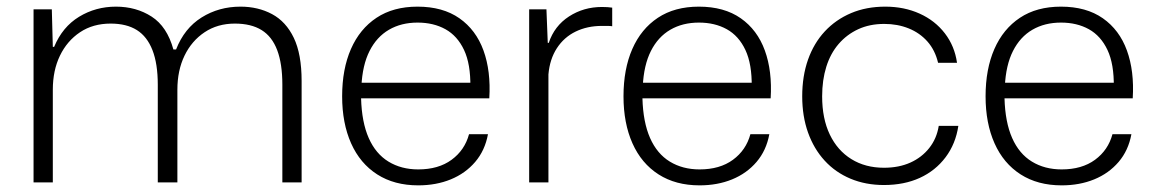

<svg xmlns="http://www.w3.org/2000/svg" viewBox="-20 -549 3471 578"><path d="M81 0V-521H136L139 -408H143Q168 -468 218 -498.5Q268 -529 329 -529Q390 -529 436.5 -499Q483 -469 502 -400H510Q535 -464 587 -496.5Q639 -529 704 -529Q757 -529 799 -506.5Q841 -484 864.5 -435Q888 -386 888 -305V0H830V-294Q830 -357 814.5 -398Q799 -439 767.5 -458.5Q736 -478 687 -478Q635 -478 596 -452Q557 -426 535.5 -381.5Q514 -337 514 -279V0H455V-294Q455 -357 439 -398Q423 -439 392 -458.5Q361 -478 313 -478Q260 -478 221 -452Q182 -426 160.5 -381.5Q139 -337 139 -279V0Z M1239 9Q1167 9 1115.5 -24Q1064 -57 1037 -117.5Q1010 -178 1010 -259Q1010 -341 1036.5 -401.5Q1063 -462 1113.5 -495.5Q1164 -529 1237 -529Q1313 -529 1363 -494Q1413 -459 1435.5 -397Q1458 -335 1453 -253H1067Q1069 -181 1090 -133.5Q1111 -86 1149.5 -62.5Q1188 -39 1239 -39Q1300 -39 1339.5 -68Q1379 -97 1392 -145H1449Q1440 -96 1410.5 -61.5Q1381 -27 1337 -9Q1293 9 1239 9ZM1068 -289 1061 -300H1403L1396 -287Q1397 -356 1377 -398.5Q1357 -441 1321 -461Q1285 -481 1237 -481Q1188 -481 1151 -459.5Q1114 -438 1092.5 -395.5Q1071 -353 1068 -289Z M1573 0V-521H1625L1629 -420H1632Q1649 -471 1693 -499.5Q1737 -528 1792 -528Q1801 -528 1808.5 -527.5Q1816 -527 1823 -526V-470Q1817 -471 1808.5 -471Q1800 -471 1792 -471Q1748 -471 1713 -454Q1678 -437 1656.5 -404Q1635 -371 1631 -325V0Z M2086 9Q2014 9 1962.5 -24Q1911 -57 1884 -117.5Q1857 -178 1857 -259Q1857 -341 1883.5 -401.5Q1910 -462 1960.5 -495.5Q2011 -529 2084 -529Q2160 -529 2210 -494Q2260 -459 2282.5 -397Q2305 -335 2300 -253H1914Q1916 -181 1937 -133.5Q1958 -86 1996.5 -62.5Q2035 -39 2086 -39Q2147 -39 2186.5 -68Q2226 -97 2239 -145H2296Q2287 -96 2257.5 -61.5Q2228 -27 2184 -9Q2140 9 2086 9ZM1915 -289 1908 -300H2250L2243 -287Q2244 -356 2224 -398.5Q2204 -441 2168 -461Q2132 -481 2084 -481Q2035 -481 1998 -459.5Q1961 -438 1939.5 -395.5Q1918 -353 1915 -289Z M2641 8Q2586 8 2540.5 -11Q2495 -30 2462.5 -65.5Q2430 -101 2412.5 -150Q2395 -199 2395 -259Q2395 -320 2412.5 -369.5Q2430 -419 2463 -454.5Q2496 -490 2542 -509.5Q2588 -529 2645 -529Q2702 -529 2748.5 -508Q2795 -487 2824.5 -448.5Q2854 -410 2861 -360H2804Q2795 -398 2772 -424Q2749 -450 2715.5 -463.5Q2682 -477 2642 -477Q2598 -477 2563.5 -461Q2529 -445 2504.5 -416.5Q2480 -388 2467.5 -348Q2455 -308 2455 -259Q2455 -192 2478 -144Q2501 -96 2543 -70Q2585 -44 2641 -44Q2686 -44 2720.5 -59.5Q2755 -75 2777.5 -103.5Q2800 -132 2806 -170H2865Q2857 -116 2826.5 -75.5Q2796 -35 2749 -13.5Q2702 8 2641 8Z M3176 9Q3104 9 3052.5 -24Q3001 -57 2974 -117.5Q2947 -178 2947 -259Q2947 -341 2973.5 -401.5Q3000 -462 3050.5 -495.5Q3101 -529 3174 -529Q3250 -529 3300 -494Q3350 -459 3372.5 -397Q3395 -335 3390 -253H3004Q3006 -181 3027 -133.5Q3048 -86 3086.5 -62.5Q3125 -39 3176 -39Q3237 -39 3276.5 -68Q3316 -97 3329 -145H3386Q3377 -96 3347.5 -61.5Q3318 -27 3274 -9Q3230 9 3176 9ZM3005 -289 2998 -300H3340L3333 -287Q3334 -356 3314 -398.5Q3294 -441 3258 -461Q3222 -481 3174 -481Q3125 -481 3088 -459.5Q3051 -438 3029.5 -395.5Q3008 -353 3005 -289Z"/></svg>

Font: Mona Sans Light
Style: Regular
Weight: 300
Designer: Deni Anggara
Foundry: GitHub
Version: Version 2.000